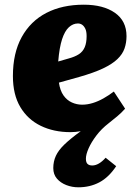

<svg xmlns="http://www.w3.org/2000/svg" viewBox="-20 -549 592 818"><path d="M35 -225Q35 -323 72.5 -391Q110 -459 177.5 -494Q245 -529 337 -529Q420 -529 469.5 -494.5Q519 -460 519 -395Q519 -367 510.5 -342.5Q502 -318 480 -297Q458 -276 419 -257.5Q380 -239 317 -221L231 -197Q236 -163 250.5 -142.5Q265 -122 286 -112.5Q307 -103 330 -103Q352 -103 375 -110Q398 -117 421 -130Q444 -143 465 -159L513 -86Q497 -68 479.5 -53.5Q462 -39 443 -24Q412 0 390.5 28.5Q369 57 357.5 83Q346 109 346 127Q346 143 353 149.5Q360 156 373 156Q387 156 401.5 147.5Q416 139 430 123L475 159Q443 207 403 228Q363 249 314 249Q287 249 262.5 239.5Q238 230 222.5 212Q207 194 207 167Q207 139 218 115Q229 91 255 66Q281 41 324 10Q313 12 301.5 13Q290 14 280 14Q209 14 153.5 -13Q98 -40 66.5 -93Q35 -146 35 -225ZM228 -287 273 -300Q299 -307 316 -318Q333 -329 341 -348Q349 -367 349 -395Q349 -415 343.5 -426.5Q338 -438 330 -443.5Q322 -449 312 -449Q291 -449 273.5 -433Q256 -417 244.5 -382Q233 -347 228 -287Z"/></svg>

Font: Literata ExtraBold
Style: Italic
Weight: 800
Italic angle: -2°
Designer: Latin by Veronika Burian and Jose Scaglione. Greek by Irene Vlachou. Cyrillic by Vera Evstafieva
Foundry: TypeTogether
Version: Version 3.002